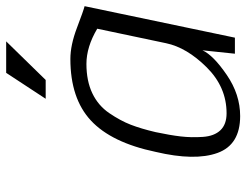

<svg xmlns="http://www.w3.org/2000/svg" viewBox="-108 -674 798 622"><g transform="rotate(-90 291.0 -363.0)"><path d="M235 -28Q320 -28 384 -92.5Q448 -157 462 -224L509 -447Q450 -482 395 -482Q340 -482 300 -463Q260 -444 235.5 -408Q211 -372 198 -338.5Q185 -305 174 -258Q164 -211 160 -176.5Q156 -142 158.5 -105Q161 -68 180 -48Q199 -28 235 -28ZM582 -488 480 -1H428L439 -106Q423 -71 359.5 -27.5Q296 16 226 16Q133 16 106.5 -57.5Q80 -131 110 -258Q140 -401 211.5 -467.5Q283 -534 411 -534Q456 -534 512.5 -512.5Q569 -491 582 -488ZM366 -742H468L343 -614H282Z"/></g></svg>

Font: Afta sans
Style: Italic
Weight: 400
Italic angle: -12°
Designer: par.qink
Foundry: Oriol Esparraguera Font
Version: Version 1.000